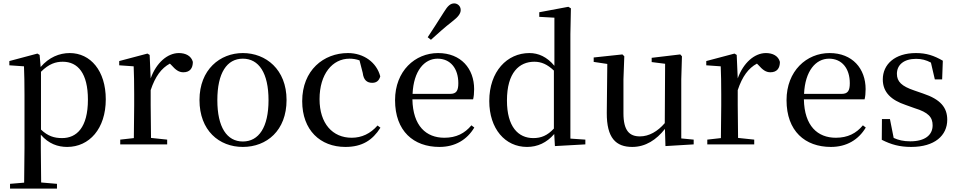

<svg xmlns="http://www.w3.org/2000/svg" viewBox="-20 -849 5634 1129"><path d="M375 15C505 15 602 -92 602 -265C602 -433 512 -537 390 -537C329 -537 268 -512 219 -455L213 -526L200 -534L35 -490V-465L121 -459C123 -410 124 -361 124 -293V23L122 225L39 232V260H315V232L222 224L220 23V-57C266 -3 321 15 375 15ZM221 -427C268 -474 308 -486 349 -486C438 -486 497 -418 497 -263C497 -98 430 -37 345 -37C298 -37 261 -49 221 -87Z M866 -319C893 -400 929 -448 979 -475L988 -466C1012 -439 1031 -424 1058 -424C1097 -424 1114 -448 1114 -485C1105 -520 1072 -537 1032 -537C965 -537 899 -480 866 -388L860 -526L847 -534L681 -490V-465L766 -459C768 -410 769 -363 769 -295V-230L767 -37L687 -28V0H963V-28L868 -38L866 -230Z M1408 15C1548 15 1665 -81 1665 -261C1665 -441 1543 -537 1408 -537C1274 -537 1153 -440 1153 -261C1153 -82 1268 15 1408 15ZM1408 -17C1314 -17 1258 -101 1258 -260C1258 -420 1314 -504 1408 -504C1502 -504 1559 -420 1559 -260C1559 -101 1502 -17 1408 -17Z M2011 15C2110 15 2171 -25 2217 -98L2200 -111C2158 -63 2107 -39 2048 -39C1936 -39 1859 -122 1859 -266C1859 -414 1935 -504 2035 -504C2055 -504 2074 -501 2094 -494L2113 -420C2118 -378 2138 -362 2169 -362C2193 -362 2209 -374 2216 -400C2195 -481 2120 -537 2026 -537C1883 -537 1757 -436 1757 -254C1757 -84 1863 15 2011 15Z M2495 -630 2514 -615C2554 -651 2592 -686 2641 -724C2675 -750 2689 -770 2689 -790C2689 -814 2670 -829 2651 -829C2629 -829 2613 -815 2591 -779C2556 -722 2525 -677 2495 -630ZM2564 15C2656 15 2726 -27 2769 -99L2752 -112C2713 -65 2663 -39 2593 -39C2486 -39 2408 -108 2405 -265H2762C2766 -281 2768 -301 2768 -325C2768 -445 2691 -537 2556 -537C2421 -537 2303 -432 2303 -260C2303 -78 2412 15 2564 15ZM2406 -297C2412 -432 2475 -504 2553 -504C2629 -504 2675 -446 2675 -360C2675 -316 2664 -297 2627 -297Z M3243 10 3422 0V-28L3334 -34V-647L3337 -800L3322 -809L3151 -777V-750L3240 -745V-462C3196 -515 3146 -537 3093 -537C2962 -537 2857 -429 2857 -255C2857 -92 2950 15 3079 15C3141 15 3195 -10 3239 -61ZM3237 -93C3199 -52 3162 -37 3116 -37C3027 -37 2961 -104 2961 -258C2961 -423 3034 -486 3122 -486C3163 -486 3198 -471 3237 -434Z M3893 10 4059 0V-28L3986 -35V-383L3990 -518L3980 -529L3812 -509V-484L3891 -474L3889 -125C3847 -76 3796 -47 3743 -47C3681 -47 3646 -81 3646 -183V-383L3651 -518L3640 -529L3471 -511V-485L3551 -473L3548 -186C3547 -37 3602 15 3698 15C3776 15 3840 -27 3890 -91Z M4318 -319C4345 -400 4381 -448 4431 -475L4440 -466C4464 -439 4483 -424 4510 -424C4549 -424 4566 -448 4566 -485C4557 -520 4524 -537 4484 -537C4417 -537 4351 -480 4318 -388L4312 -526L4299 -534L4133 -490V-465L4218 -459C4220 -410 4221 -363 4221 -295V-230L4219 -37L4139 -28V0H4415V-28L4320 -38L4318 -230Z M4866 15C4958 15 5028 -27 5071 -99L5054 -112C5015 -65 4965 -39 4895 -39C4788 -39 4710 -108 4707 -265H5064C5068 -281 5070 -301 5070 -325C5070 -445 4993 -537 4858 -537C4723 -537 4605 -432 4605 -260C4605 -78 4714 15 4866 15ZM4708 -297C4714 -432 4777 -504 4855 -504C4931 -504 4977 -446 4977 -360C4977 -316 4966 -297 4929 -297Z M5338 15C5476 15 5550 -52 5550 -145C5550 -217 5510 -265 5408 -299L5356 -317C5282 -342 5254 -369 5254 -415C5254 -467 5294 -503 5367 -503C5399 -503 5426 -496 5454 -481L5477 -382H5520L5524 -492C5472 -522 5428 -537 5366 -537C5241 -537 5171 -470 5171 -382C5171 -305 5222 -260 5305 -232L5358 -213C5440 -188 5464 -159 5464 -112C5464 -55 5419 -18 5333 -18C5293 -18 5263 -25 5235 -38L5213 -149H5166L5165 -27C5220 1 5270 15 5338 15Z"/></svg>

Font: Noto Serif TC Medium
Style: Regular
Weight: 500
Designer: Ryoko NISHIZUKA 西塚涼子 (kana & ideographs); Frank Grießhammer (Latin, Greek & Cyrillic); Wenlong ZHANG 张文龙 (bopomofo); San
Foundry: Adobe
Version: Version 2.001;hotconv 1.1.0;makeotfexe 2.6.0